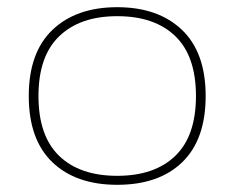

<svg xmlns="http://www.w3.org/2000/svg" viewBox="-20 -504 652 534"><path d="M306 10Q191 10 125.5 -53Q60 -116 60 -237Q60 -358 126 -421Q192 -484 306 -484Q420 -484 486 -421Q552 -358 552 -237Q552 -116 487 -53Q422 10 306 10ZM306 -15Q410 -15 467.5 -70.5Q525 -126 525 -237Q525 -348 467.5 -403.5Q410 -459 306 -459Q203 -459 145 -403.5Q87 -348 87 -237Q87 -126 144.5 -70.5Q202 -15 306 -15Z"/></svg>

Font: Kanit Thin
Style: Regular
Weight: 250
Designer: Katatrad Team
Foundry: CadsonDemak
Version: Version 2.000; ttfautohint (v1.8.3)